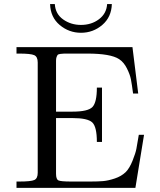

<svg xmlns="http://www.w3.org/2000/svg" viewBox="-20 -912 776 932"><path d="M60.1 0V-30.8H73.2Q130.4 -30.8 146.7 -38.3Q163.1 -45.9 163.1 -73.2V-608.9Q163.1 -636.7 146 -644.3Q128.9 -651.9 73.2 -651.9H60.1V-683.1H623L650.9 -458H626Q620.1 -502.9 615.5 -526.9Q610.8 -550.8 595.9 -580.3Q581.1 -609.9 558.1 -625Q517.1 -651.9 403.8 -651.9H321.8Q299.8 -651.9 292.5 -651.9Q285.2 -651.9 273.7 -650.4Q262.2 -648.9 259.5 -645Q256.8 -641.1 254.4 -634.5Q252 -627.9 252 -617.2V-370.1H332Q407.2 -370.1 428.7 -392.6Q450.2 -415 450.2 -486.8H475.1V-223.1H450.2Q450.2 -296.4 428 -317.6Q405.8 -338.9 331.1 -338.9H252V-68.8Q252 -42 263.4 -36.4Q274.9 -30.8 325.2 -30.8H418Q457 -30.8 481.4 -33Q505.9 -35.2 537.4 -45.7Q568.8 -56.2 589.8 -76.2Q608.9 -95.2 623.5 -132.1Q638.2 -168.9 642.1 -189.9Q646 -210.9 653.8 -257.8H679.2L637.2 0ZM223.1 -892.1H246.1Q249 -844.2 286.6 -817.6Q324.2 -791 373 -791Q423.8 -791 460.4 -818.6Q497.1 -846.2 500 -892.1H522.9Q521 -829.1 476.6 -791Q432.1 -752.9 373 -752.9Q314.9 -752.9 270 -790.5Q225.1 -828.1 223.1 -892.1Z"/></svg>

Font: CMU Serif Upright Italic
Style: UprightItalic
Weight: 500
Version: Version 0.7.0